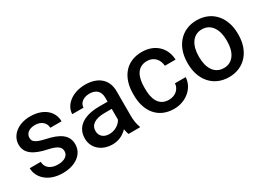

<svg xmlns="http://www.w3.org/2000/svg" viewBox="-20 -1066 2190 1604"><g transform="rotate(-30 1074.5 -264.0)"><path d="M363.3 -142.1C363.3 -102.5 327.6 -72.8 260.7 -72.8C207.5 -72.8 148.9 -95.7 146.5 -164.6H40C40 -77.6 117.2 9.8 260.3 9.8C387.2 9.8 470.2 -55.2 470.2 -148.4C470.2 -238.3 400.9 -282.7 276.9 -308.6C187.5 -329.1 164.6 -348.1 164.6 -384.3C164.6 -421.9 192.9 -455.6 258.3 -455.6C322.8 -455.6 357.9 -414.6 357.9 -371.1H466.3C466.3 -465.3 388.2 -538.1 258.3 -538.1C135.3 -538.1 57.6 -465.3 57.6 -380.9C57.6 -292.5 131.8 -250.5 246.6 -225.6C344.2 -206.1 363.3 -177.7 363.3 -142.1Z M885.7 -45.9C889.2 -28.3 892.6 -12.2 897.9 0H1009.3V-7.8C997.6 -36.1 990.2 -76.2 990.2 -119.6V-358.9C990.2 -478.5 905.3 -538.1 788.6 -538.1C657.7 -538.1 573.7 -459.5 573.7 -377.9H682.1C682.1 -420.9 721.7 -455.1 782.2 -455.1C848.1 -455.1 881.3 -418 881.3 -359.9V-320.8H801.8C650.9 -320.8 562.5 -259.8 562.5 -147.5C562.5 -58.1 635.3 9.8 740.7 9.8C795.9 9.8 838.4 -11.7 870.1 -39.1C875.5 -43.5 880.4 -48.3 884.8 -53.2C885.3 -50.8 885.3 -48.3 885.7 -45.9ZM878.9 -143.6C860.8 -110.4 816.4 -78.6 760.3 -78.6C702.1 -78.6 670.9 -113.3 670.9 -158.7C670.9 -217.8 720.7 -251.5 812.5 -251.5H881.3V-147.9C880.9 -146.5 879.9 -145 878.9 -143.6Z M1335 -77.6C1233.9 -77.6 1206.5 -164.6 1206.5 -254.9V-273.4C1206.5 -362.3 1234.9 -450.7 1335 -450.7C1401.4 -450.7 1441.9 -402.8 1445.8 -341.3H1548.8C1544.9 -457 1460.9 -538.1 1335.4 -538.1C1175.3 -538.1 1098.6 -419.4 1098.6 -273.4V-254.9C1098.6 -108.9 1175.8 9.8 1335.4 9.8C1451.2 9.8 1544.9 -71.3 1548.8 -172.4H1445.8C1441.9 -115.7 1395 -77.6 1335 -77.6Z M1621.1 -257.8C1621.1 -105.5 1712.9 9.8 1864.7 9.8C2017.1 9.8 2107.9 -105.5 2107.9 -257.8V-270C2107.9 -422.9 2016.6 -538.1 1863.8 -538.1C1713.4 -538.1 1621.1 -422.9 1621.1 -270ZM1730 -270C1730 -367.7 1772.9 -450.7 1863.8 -450.7C1956.1 -450.7 1999 -367.7 1999 -270V-257.8C1999 -158.7 1956.5 -77.6 1864.7 -77.6C1772.5 -77.6 1730 -158.7 1730 -257.8Z"/></g></svg>

Font: Bert Sans Medium
Style: Regular
Weight: 500
Designer: Christian Robertson (Google), Cristiano Sobral
Foundry: Google, Cristiano Sobral
Version: Version 3.101